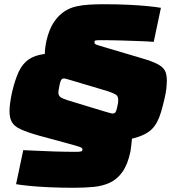

<svg xmlns="http://www.w3.org/2000/svg" viewBox="-20 -716 835 908"><path d="M329 172Q266 172 212 169.5Q158 167 118.5 163Q79 159 56 155L90 -6Q114 -5 153.5 -3Q193 -1 242 0.5Q291 2 343 2Q349 2 354.5 1.5Q360 1 363.5 0Q367 -1 368 -2Q369 -4 369.5 -6Q370 -8 370 -10Q370 -16 358.5 -20.5Q347 -25 303 -37L163 -75Q107 -91 77 -105Q47 -119 36 -139Q25 -159 25 -190Q25 -207 28 -229.5Q31 -252 37 -280Q51 -339 68.5 -376.5Q86 -414 115 -434.5Q144 -455 192 -461Q192 -474 194 -490Q196 -506 200 -525Q213 -579 235 -611.5Q257 -644 286 -663Q311 -679 340 -685.5Q369 -692 401.5 -694Q434 -696 468 -696Q532 -696 585.5 -693.5Q639 -691 679 -687Q719 -683 741 -679L707 -518Q684 -520 644 -521.5Q604 -523 555 -524.5Q506 -526 454 -526Q444 -526 438.5 -525.5Q433 -525 431 -524.5Q429 -524 428 -522Q427 -521 427 -518.5Q427 -516 427 -514Q427 -511 430 -508Q433 -505 447 -501Q461 -497 494 -487L649 -441Q698 -427 724 -413.5Q750 -400 759.5 -382.5Q769 -365 769 -336Q769 -318 766.5 -295.5Q764 -273 757 -245Q749 -211 741 -184.5Q733 -158 722.5 -138.5Q712 -119 697 -104Q681 -89 658.5 -78.5Q636 -68 604 -60Q603 -47 601 -29.5Q599 -12 597 0Q584 62 559 97Q534 132 499.5 148Q465 164 422 168Q379 172 329 172ZM512 -179Q519 -179 523 -182Q527 -185 530 -193.5Q533 -202 536 -218Q538 -225 538.5 -232.5Q539 -240 539 -244Q539 -261 528.5 -268Q518 -275 492 -284L321 -335Q301 -341 293.5 -343Q286 -345 283 -345Q277 -345 273 -342Q269 -339 266 -330.5Q263 -322 260 -306Q259 -299 257.5 -291.5Q256 -284 256 -279Q256 -265 265 -257.5Q274 -250 303 -241L474 -189Q495 -183 502.5 -181Q510 -179 512 -179Z"/></svg>

Font: Saira Expanded Black
Style: Italic
Weight: 900
Width: 7
Italic angle: -12°
Designer: Hector Gatti with collaboration of the Omnibus-Type team
Foundry: Omnibus-Type
Version: Version 1.101